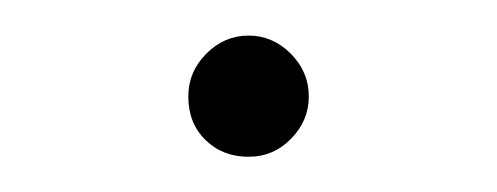

<svg xmlns="http://www.w3.org/2000/svg" viewBox="-20 -89 282 109"><path d="M86.9 -34.2Q86.9 -48.3 97.2 -58.6Q107.4 -68.8 121.1 -68.8Q134.8 -68.8 145 -58.6Q155.3 -48.3 155.3 -34.2Q155.3 -20.5 145.3 -10.3Q135.3 0 121.1 0Q106.4 0 96.7 -9.5Q86.9 -19 86.9 -34.2Z"/></svg>

Font: Vazirmatn RD Thin
Style: Regular
Weight: 100
Designer: Saber Rastikerdar
Foundry: Saber Rastikerdar
Version: Version 32.102